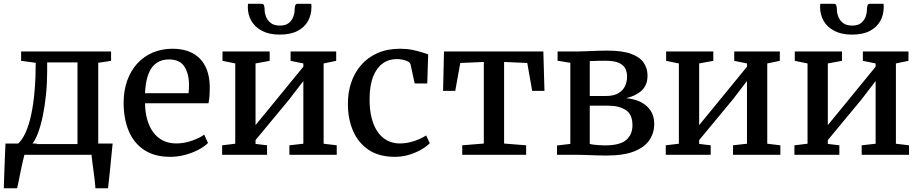

<svg xmlns="http://www.w3.org/2000/svg" viewBox="-22 -832 4944 1032"><path d="M51.5 0V-56H71Q96.5 -77.5 115.2 -118.8Q134 -160 146 -217Q158 -274 164 -344.2Q170 -414.5 170 -494.5L91.5 -505V-555.5H575V-505L506 -494.5V0ZM150.5 -57.5H394.5V-496.5H231.5V-447.5Q231.5 -384 225.2 -323Q219 -262 208 -209Q197 -156 182.2 -116.8Q167.5 -77.5 150.5 -57.5ZM-1.5 180Q-0.5 145.5 0.8 105.5Q2 65.5 3.8 23Q5.5 -19.5 7.5 -60.5H175.5L110.5 -5.5Q106 11.5 99.8 38.5Q93.5 65.5 87.8 94.5Q82 123.5 77.2 146.8Q72.5 170 70 180ZM491 180Q490 160.5 487 136.5Q484 112.5 480.8 88Q477.5 63.5 474.5 40.8Q471.5 18 470 0L425 -60.5H583.5Q581.5 -41 579 -16.8Q576.5 7.5 574 34Q571.5 60.5 568.8 86.8Q566 113 563.5 137Q561 161 558.5 180Z M893 11Q808.5 11 752.8 -26Q697 -63 669.8 -128.5Q642.5 -194 642.5 -279.5Q642.5 -345.5 661.8 -399Q681 -452.5 716 -490.8Q751 -529 799.2 -549.5Q847.5 -570 904.5 -570Q999 -570 1050.8 -518.5Q1102.5 -467 1105.5 -370.5Q1105.5 -340 1104 -317.2Q1102.5 -294.5 1098.5 -277H757.5Q758 -229.5 769.2 -189.8Q780.5 -150 801.5 -121.2Q822.5 -92.5 853.8 -76.8Q885 -61 925.5 -61Q967.5 -61 1010.2 -76Q1053 -91 1075.5 -108.5L1096 -63.5Q1078 -45 1046.2 -28Q1014.5 -11 974.5 0Q934.5 11 893 11ZM757.5 -331H991.5Q992.5 -339.5 993.2 -352Q994 -364.5 994 -374Q994 -434.5 969.5 -473.5Q945 -512.5 886.5 -512.5Q860 -512.5 837.8 -503.5Q815.5 -494.5 798.2 -473.8Q781 -453 770.5 -418Q760 -383 757.5 -331Z M1172 0V-51L1242.5 -59.5V-491L1174 -505V-555.5H1427.5V-505L1351.5 -491V-159.5L1422.5 -246L1608.5 -473.5V-491L1540 -505V-555.5H1785V-505L1717.5 -491V-59.5L1788 -51V0H1533.5V-51L1608.5 -59.5V-396.5L1532.5 -297.5L1351.5 -79V-58.5L1413.5 -51V0ZM1385.5 -811.5Q1395.5 -811.5 1398 -800.2Q1400.5 -789 1400.5 -777Q1400.5 -761 1408 -741.8Q1415.5 -722.5 1433.2 -708.5Q1451 -694.5 1483 -694.5Q1513.5 -694.5 1530.5 -708.5Q1547.5 -722.5 1554.5 -741.8Q1561.5 -761 1561.5 -777Q1561.5 -789 1564.2 -800.2Q1567 -811.5 1576.5 -811.5H1651Q1651.5 -807.5 1651.8 -802.5Q1652 -797.5 1652 -793.5Q1652 -753 1633.8 -719.5Q1615.5 -686 1577.8 -666Q1540 -646 1482 -646Q1425 -646 1386.8 -666Q1348.5 -686 1329.2 -719.5Q1310 -753 1310 -793.5Q1310 -798 1310.5 -802.5Q1311 -807 1311 -811.5Z M2100.5 11Q2016 11 1960 -26.2Q1904 -63.5 1876 -127.8Q1848 -192 1848 -272Q1847.5 -334.5 1865.8 -388.5Q1884 -442.5 1919.8 -483.2Q1955.5 -524 2008 -547Q2060.5 -570 2129 -570Q2164 -570 2193 -564.2Q2222 -558.5 2243.8 -551.5Q2265.5 -544.5 2279.5 -540L2274.5 -383.5H2207L2184.5 -486.5Q2182.5 -495 2171 -501.2Q2159.5 -507.5 2143.2 -511Q2127 -514.5 2111 -514.5Q2067.5 -514.5 2034.8 -490.8Q2002 -467 1983.5 -420Q1965 -373 1964.5 -302.5Q1964 -241.5 1976 -196Q1988 -150.5 2009.8 -120.8Q2031.5 -91 2061 -76Q2090.5 -61 2125 -61Q2156 -61 2182.8 -67.8Q2209.5 -74.5 2231.5 -84.2Q2253.5 -94 2268.5 -104L2288 -62Q2272 -45.5 2243 -28.5Q2214 -11.5 2177.2 -0.2Q2140.5 11 2100.5 11Z M2462.5 0V-51L2578.5 -60.5V-499L2452 -493.5L2425 -343.5H2359.5L2364.5 -555.5H2898.5L2904.5 -343.5H2838.5L2812 -493.5L2687.5 -499V-60.5L2806 -51V0Z M3237 4Q3213.5 4 3183.2 3Q3153 2 3125.2 1Q3097.5 0 3080.5 0H2972V-50L3043.5 -58.5V-494.5L2975 -505.5V-555.5H3088.5Q3105.5 -555.5 3131.8 -556.8Q3158 -558 3187.2 -559Q3216.5 -560 3241.5 -560Q3323 -560 3370.5 -542.5Q3418 -525 3438.2 -494.5Q3458.5 -464 3458.5 -426Q3458.5 -374.5 3426.8 -345.2Q3395 -316 3343.5 -304.5Q3390.5 -300 3424 -282.5Q3457.5 -265 3476 -235.8Q3494.5 -206.5 3494.5 -165Q3494.5 -118.5 3469.2 -80Q3444 -41.5 3387.8 -18.8Q3331.5 4 3237 4ZM3229 -50.5Q3310.5 -50.5 3344 -79.8Q3377.5 -109 3377.5 -159Q3377.5 -218 3341 -241Q3304.5 -264 3246.5 -264H3148V-58Q3155.5 -56 3168.2 -54.5Q3181 -53 3196.8 -51.8Q3212.5 -50.5 3229 -50.5ZM3148 -316H3234.5Q3276.5 -316 3301.5 -330.8Q3326.5 -345.5 3337.5 -369.2Q3348.5 -393 3348.5 -420.5Q3348.5 -445.5 3338.2 -464.8Q3328 -484 3302.8 -494.8Q3277.5 -505.5 3231 -505.5Q3210 -505.5 3188.8 -505Q3167.5 -504.5 3148 -503.5Z M3556.5 0V-51L3627 -59.5V-491L3558.5 -505V-555.5H3812V-505L3736 -491V-159.5L3807 -246L3993 -473.5V-491L3924.5 -505V-555.5H4169.5V-505L4102 -491V-59.5L4172.5 -51V0H3918V-51L3993 -59.5V-396.5L3917 -297.5L3736 -79V-58.5L3798 -51V0Z M4248 0V-51L4318.5 -59.5V-491L4250 -505V-555.5H4503.5V-505L4427.5 -491V-159.5L4498.5 -246L4684.5 -473.5V-491L4616 -505V-555.5H4861V-505L4793.5 -491V-59.5L4864 -51V0H4609.5V-51L4684.5 -59.5V-396.5L4608.5 -297.5L4427.5 -79V-58.5L4489.5 -51V0ZM4461.5 -811.5Q4471.5 -811.5 4474 -800.2Q4476.5 -789 4476.5 -777Q4476.5 -761 4484 -741.8Q4491.5 -722.5 4509.2 -708.5Q4527 -694.5 4559 -694.5Q4589.5 -694.5 4606.5 -708.5Q4623.5 -722.5 4630.5 -741.8Q4637.5 -761 4637.5 -777Q4637.5 -789 4640.2 -800.2Q4643 -811.5 4652.5 -811.5H4727Q4727.5 -807.5 4727.8 -802.5Q4728 -797.5 4728 -793.5Q4728 -753 4709.8 -719.5Q4691.5 -686 4653.8 -666Q4616 -646 4558 -646Q4501 -646 4462.8 -666Q4424.5 -686 4405.2 -719.5Q4386 -753 4386 -793.5Q4386 -798 4386.5 -802.5Q4387 -807 4387 -811.5Z"/></svg>

Font: Merriweather Medium
Style: Regular
Weight: 500
Version: Version 2.100